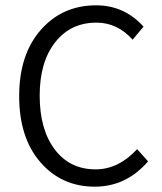

<svg xmlns="http://www.w3.org/2000/svg" viewBox="-20 -689 609 721"><path d="M336 12Q211 12 131.5 -80Q52 -172 52 -328Q52 -484 133 -576.5Q214 -669 341 -669Q447 -669 519 -589L478 -540Q421 -604 342 -604Q245 -604 187 -530Q129 -456 129 -330Q129 -203 185.5 -128Q242 -53 339 -53Q425 -53 495 -129L536 -83Q454 12 336 12Z"/></svg>

Font: Assistant
Style: Regular
Weight: 400
Designer: Hebrew By Ben Nathan, Latin by Paul Hunt
Version: Version 2.001;PS 002.001;hotconv 1.0.88;makeotf.lib2.5.64775